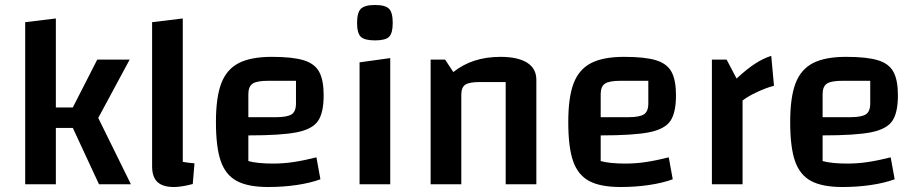

<svg xmlns="http://www.w3.org/2000/svg" viewBox="-20 -739 3684 770"><path d="M204 -226V0H81V-650L204 -665V-308H272L370 -500H500L374 -266L505 0H377L272 -226Z M760 -84 753 -1Q708 11 677 11Q633 11 611.5 -9Q590 -29 590 -72V-650L713 -665V-90Q733 -86 760 -84Z M1249 -108 1265 -20Q1224 -5 1169.5 3Q1115 11 1056 11Q975 11 930 -13Q885 -37 865.5 -92.5Q846 -148 846 -250Q846 -349 867.5 -405Q889 -461 937.5 -486Q986 -511 1070 -511Q1153 -511 1197.5 -497.5Q1242 -484 1260 -451Q1278 -418 1278 -357Q1278 -287 1255.5 -254Q1233 -221 1170.5 -208.5Q1108 -196 976 -196V-93Q1013 -83 1075 -83Q1116 -83 1156.5 -89Q1197 -95 1249 -108ZM976 -361V-269H1086Q1132 -269 1149.5 -280.5Q1167 -292 1167 -324V-415H1056Q1010 -415 993 -403.5Q976 -392 976 -361Z M1545 -506V0H1422V-489ZM1412 -647Q1412 -689 1427.5 -704Q1443 -719 1484 -719Q1525 -719 1540 -704Q1555 -689 1555 -647Q1555 -606 1540.5 -591.5Q1526 -577 1484 -577Q1442 -577 1427 -591.5Q1412 -606 1412 -647Z M1707 -500H1765L1798 -450Q1874 -511 1987 -511Q2057 -511 2094 -487.5Q2131 -464 2131 -419V0H2008V-410H1904Q1861 -410 1845.5 -399Q1830 -388 1830 -359V0H1707Z M2662 -108 2678 -20Q2637 -5 2582.5 3Q2528 11 2469 11Q2388 11 2343 -13Q2298 -37 2278.5 -92.5Q2259 -148 2259 -250Q2259 -349 2280.5 -405Q2302 -461 2350.5 -486Q2399 -511 2483 -511Q2566 -511 2610.5 -497.5Q2655 -484 2673 -451Q2691 -418 2691 -357Q2691 -287 2668.5 -254Q2646 -221 2583.5 -208.5Q2521 -196 2389 -196V-93Q2426 -83 2488 -83Q2529 -83 2569.5 -89Q2610 -95 2662 -108ZM2389 -361V-269H2499Q2545 -269 2562.5 -280.5Q2580 -292 2580 -324V-415H2469Q2423 -415 2406 -403.5Q2389 -392 2389 -361Z M2934 -424Q2975 -462 3008 -483.5Q3041 -505 3073 -515L3084 -395Q3053 -387 3016.5 -370Q2980 -353 2958 -336V0H2835V-500H2894Z M3552 -108 3568 -20Q3527 -5 3472.5 3Q3418 11 3359 11Q3278 11 3233 -13Q3188 -37 3168.5 -92.5Q3149 -148 3149 -250Q3149 -349 3170.5 -405Q3192 -461 3240.5 -486Q3289 -511 3373 -511Q3456 -511 3500.5 -497.5Q3545 -484 3563 -451Q3581 -418 3581 -357Q3581 -287 3558.5 -254Q3536 -221 3473.5 -208.5Q3411 -196 3279 -196V-93Q3316 -83 3378 -83Q3419 -83 3459.5 -89Q3500 -95 3552 -108ZM3279 -361V-269H3389Q3435 -269 3452.5 -280.5Q3470 -292 3470 -324V-415H3359Q3313 -415 3296 -403.5Q3279 -392 3279 -361Z"/></svg>

Font: Changa Medium
Style: Regular
Weight: 500
Designer: Eduardo Rodriguez Tunni
Foundry: Eduardo Rodriguez Tunni
Version: Version 2.002; ttfautohint (v1.5) -l 8 -r 50 -G 150 -x 14 -H